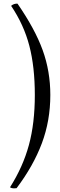

<svg xmlns="http://www.w3.org/2000/svg" viewBox="-20 -761 331 1053"><path d="M256 -240Q256 -99 209.5 25Q163 149 71 271Q67 272 58 272Q42 272 35 266Q106 154 138.5 34.5Q171 -85 171 -240Q171 -394 141 -509.5Q111 -625 41 -729Q56 -742 76 -741Q172 -602 214 -486Q256 -370 256 -240Z"/></svg>

Font: Vollkorn SC
Style: Regular
Weight: 400
Designer: Friedrich Althausen
Foundry: Friedrich Althausen
Version: Version 4.015